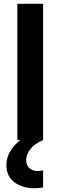

<svg xmlns="http://www.w3.org/2000/svg" viewBox="-20 -735 317 1007"><path d="M206 0H71V-715H206ZM206 158.2V248.3Q194.7 250.3 183.7 251.3Q172.7 252.3 161.5 252.3Q97.8 252.3 55.8 221.1Q13.7 190 13.7 130.1Q13.7 88.1 39.8 48.8Q65.9 9.5 119.4 -22L206 0Q160 19.4 138.7 47.5Q117.3 75.7 117.3 104.5Q117.3 132.9 135 147.5Q152.6 162.2 177 162.2Q182 162.2 190 161.2Q198 160.2 206 158.2Z"/></svg>

Font: Wix Madefor Display
Style: Regular
Weight: 400
Designer: Dalton Maag Ltd
Foundry: Dalton Maag Ltd
Version: Version 3.100